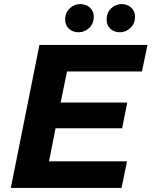

<svg xmlns="http://www.w3.org/2000/svg" viewBox="-20 -920 742 940"><path d="M220 -130H602L575 0H33L173 -700H702L675 -570H308L277 -418H603L578 -292H252ZM567 -762Q539 -762 520.5 -779Q502 -796 502 -824Q502 -858 524 -879Q546 -900 576 -900Q603 -900 622 -883Q641 -866 641 -838Q641 -804 618.5 -783Q596 -762 567 -762ZM364 -762Q337 -762 318 -779Q299 -796 299 -824Q299 -858 321.5 -879Q344 -900 373 -900Q401 -900 420 -883Q439 -866 439 -838Q439 -804 416.5 -783Q394 -762 364 -762Z"/></svg>

Font: Montserrat
Style: Bold Italic
Weight: 700
Italic angle: -11.3°
Designer: Julieta Ulanovsky
Foundry: Julieta Ulanovsky
Version: Version 9.000; ttfautohint (v1.8.4.7-5d5b)